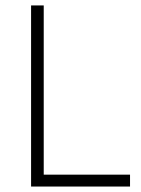

<svg xmlns="http://www.w3.org/2000/svg" viewBox="-20 -683 517 703"><path d="M93.8 0V-663.1H140.1V-43.5H456.1V0Z"/></svg>

Font: Bpm'online Open Sans Light
Style: Regular
Weight: 300
Foundry: Ascender Corporation
Version: Version 1.10